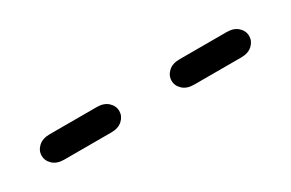

<svg xmlns="http://www.w3.org/2000/svg" viewBox="15 -1132 970 640"><g transform="rotate(-30 500.0 -812.0)"><path d="M159.2 -763.7H340.8Q368.2 -763.7 383.8 -778.3Q399.4 -793 399.4 -812.5Q399.4 -832 383.8 -846.7Q368.2 -861.3 340.8 -861.3H159.2Q131.8 -861.3 116.2 -846.7Q100.6 -832 100.6 -812.5Q100.6 -793 116.2 -778.3Q131.8 -763.7 159.2 -763.7ZM659.2 -763.7H840.8Q868.2 -763.7 883.8 -778.3Q899.4 -793 899.4 -812.5Q899.4 -832 883.8 -846.7Q868.2 -861.3 840.8 -861.3H659.2Q631.8 -861.3 616.2 -846.7Q600.6 -832 600.6 -812.5Q600.6 -793 616.2 -778.3Q631.8 -763.7 659.2 -763.7Z"/></g></svg>

Font: Sixtyfour Convergence
Style: Regular
Weight: 400
Designer: Jens Kutilek
Foundry: Jens Kutilek
Version: Version 2.001